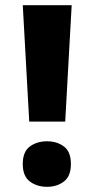

<svg xmlns="http://www.w3.org/2000/svg" viewBox="-20 -710 364 742"><path d="M232 -240H93L68 -690H257ZM68 -76Q68 -124 95.5 -144Q123 -164 162 -164Q200 -164 227 -144Q254 -124 254 -76Q254 -29 227 -8.5Q200 12 162 12Q123 12 95.5 -8.5Q68 -29 68 -76Z"/></svg>

Font: Noto Sans Kannada ExtraBold
Style: Regular
Weight: 800
Designer: Jelle Bosma - Monotype Design Team
Foundry: Monotype Imaging Inc.
Version: Version 2.005; ttfautohint (v1.8.4.7-5d5b)